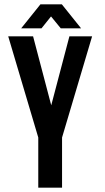

<svg xmlns="http://www.w3.org/2000/svg" viewBox="-20 -868 484 888"><path d="M157 -232 18 -700H133L217 -381L301 -700H406L267 -232V0H157ZM78 -737 167 -848H266L355 -737H261L216 -792L172 -737Z"/></svg>

Font: Bebas Neue Bold
Style: Regular
Weight: 700
Designer: Ryoichi Tsunekawa & LGV (GE)
Foundry: Free Software Foundation, Inc.
Version: Version 1.003 August 13, 2016